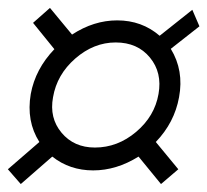

<svg xmlns="http://www.w3.org/2000/svg" viewBox="-22 -543 527 488"><path d="M484.9 -476.1 412.1 -418.9Q445.8 -363.8 433.1 -295.9Q421.4 -231.4 374 -182.1L431.2 -112.8L387.2 -75.2L330.1 -145Q273.9 -109.9 214.8 -109.9Q155.3 -109.9 110.8 -145L30.8 -75.2L-2 -112.8L78.1 -182.1Q44.4 -234.9 56.2 -304.2Q67.9 -367.7 116.2 -418L62 -484.9L105 -522.9L161.1 -455.1Q216.3 -491.2 275.9 -491.2Q338.4 -491.2 383.8 -452.1L466.8 -518.1ZM380.9 -304.2Q390.6 -358.4 359.1 -396.7Q327.6 -435.1 272 -435.1Q216.3 -435.1 169.4 -394.3Q122.6 -353.5 112.8 -295.9Q103 -243.2 134.5 -205.6Q166 -168 219.2 -168Q276.9 -168 324 -207.8Q371.1 -247.6 380.9 -304.2Z"/></svg>

Font: Stilu Light
Style: Italic
Weight: 300
Italic angle: -10°
Designer: Genilson Lima Santos
Foundry: Genilson Lima Santos
Version: Version 1.200;PS 001.200;hotconv 1.0.88;makeotf.lib2.5.64775